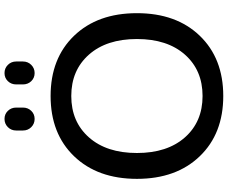

<svg xmlns="http://www.w3.org/2000/svg" viewBox="-98 -882 990 834"><g transform="rotate(-90 397.0 -465.0)"><path d="M447.3 -889.6Q447.3 -911.1 461.4 -925.8Q475.6 -940.4 496.6 -940.4Q517.6 -940.4 532.2 -925.8Q546.9 -911.1 546.9 -889.6V-860.4Q546.9 -838.9 532.2 -824.2Q517.6 -809.6 496.6 -809.6Q475.6 -809.6 461.4 -824.2Q447.3 -838.9 447.3 -860.4ZM247.1 -889.6Q247.1 -911.1 261.7 -925.8Q276.4 -940.4 297.4 -940.4Q318.4 -940.4 332.5 -925.8Q346.7 -911.1 346.7 -889.6V-860.4Q346.7 -838.9 332.5 -824.2Q318.4 -809.6 297.4 -809.6Q276.4 -809.6 261.7 -824.2Q247.1 -838.9 247.1 -860.4ZM576.7 -573.7Q508.8 -650.4 397 -650.4Q285.2 -650.4 217.3 -573.7Q149.4 -497.1 149.4 -365.2Q149.4 -233.4 217.3 -156.7Q285.2 -80.1 397 -80.1Q508.8 -80.1 576.7 -156.7Q644.5 -233.4 644.5 -365.2Q644.5 -497.1 576.7 -573.7ZM658.7 -92.3Q560.5 9.8 397 9.8Q233.4 9.8 135.3 -92.3Q37.1 -194.3 37.1 -365.2Q37.1 -536.1 135.3 -638.2Q233.4 -740.2 397 -740.2Q560.5 -740.2 658.7 -638.2Q756.8 -536.1 756.8 -365.2Q756.8 -194.3 658.7 -92.3Z"/></g></svg>

Font: Rounded Mgen+ 2p medium
Style: Regular
Weight: 500
Designer: [Source Han Sans]
Ryoko NISHIZUKA  (kana & ideographs); Paul D. Hunt (Latin, Greek & Cyrillic); Wenlong ZHANG  (bopomofo
Version: Version 1.059.20150602